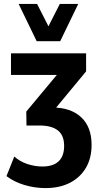

<svg xmlns="http://www.w3.org/2000/svg" viewBox="-20 -768 518 979"><path d="M212 191Q156 191 103.5 175Q51 159 13 130L53 30Q80 55 118.5 68Q157 81 196 81Q251 81 279 54.5Q307 28 307 -24Q307 -78 275 -103Q243 -128 182 -128H115L114 -199L298 -420L296 -386H36V-496H419V-404L246 -195L208 -220H245Q340 -220 393.5 -170.5Q447 -121 447 -29Q447 38 418.5 87Q390 136 337.5 163.5Q285 191 212 191ZM167 -558 75 -748H169L227 -634L285 -748H379L287 -558Z"/></svg>

Font: Nunito Sans 10pt Condensed ExtraBold
Style: Regular
Weight: 800
Width: 3
Designer: Vernon Adams
Foundry: Vernon Adams
Version: Version 3.101;gftools[0.9.27]